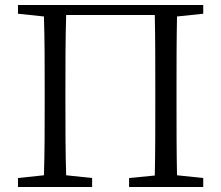

<svg xmlns="http://www.w3.org/2000/svg" viewBox="-20 -749 886 769"><path d="M794 -694V-729H52V-694L156 -683C159 -587 159 -489 159 -392V-337C159 -239 159 -142 156 -47L52 -36V0H349V-36L245 -47C242 -143 242 -240 242 -337V-392C242 -493 242 -592 245 -689H600C602 -591 602 -491 602 -392V-337C602 -239 602 -142 600 -46L497 -36V0H794V-36L689 -47C687 -143 687 -241 687 -337V-392C687 -491 687 -588 689 -683Z"/></svg>

Font: Source Han Serif AKR9
Style: Regular
Weight: 400
Designer: Ryoko NISHIZUKA 西塚涼子 (kana & ideographs); Frank Grießhammer (Latin, Greek & Cyrillic); Sandoll Communications 산돌커뮤니케이션, 
Foundry: Adobe Systems Incorporated
Version: Version 1.005;hotconv 1.0.107;makeotfexe 2.5.65593